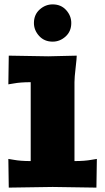

<svg xmlns="http://www.w3.org/2000/svg" viewBox="-20 -855 480 876"><path d="M18.1 -129.9 42 -126Q73.2 -120.1 120.1 -120.1V-480Q73.2 -480 42 -474.1L18.1 -470.2L20 -601.1L200.2 -598.1L330.1 -601.1Q330.1 -589.4 325 -545.4Q319.8 -501.5 319.8 -480V-120.1Q366.7 -120.1 397.9 -126L421.9 -129.9L419.9 1L220.2 -2L20 1ZM134.8 -750Q134.8 -788.1 160.9 -811.5Q187 -835 220.2 -835Q258.3 -835 281.7 -809.1Q305.2 -783.2 305.2 -750Q305.2 -711.9 279.3 -688.5Q253.4 -665 220.2 -665Q182.1 -665 158.4 -691.2Q134.8 -717.3 134.8 -750Z"/></svg>

Font: Zantroke
Style: Regular
Weight: 500
Foundry: gluk
Version: Version 0.36